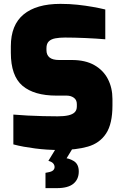

<svg xmlns="http://www.w3.org/2000/svg" viewBox="-20 -769 637 992"><path d="M288 6Q255 6 223.5 4Q192 2 161.5 -2Q131 -6 103 -11Q75 -16 49 -23V-177Q83 -174 122.5 -172Q162 -170 202.5 -169Q243 -168 278 -168Q311 -168 333 -173Q355 -178 366 -189Q377 -200 377 -219V-231Q377 -253 361.5 -264Q346 -275 325 -275H272Q156 -275 96 -326Q36 -377 36 -497V-530Q36 -640 102 -694.5Q168 -749 292 -749Q339 -749 380.5 -744.5Q422 -740 458.5 -733.5Q495 -727 524 -720V-566Q478 -570 420.5 -572.5Q363 -575 316 -575Q288 -575 266 -571Q244 -567 232 -555Q220 -543 220 -520V-510Q220 -485 236 -472Q252 -459 285 -459H351Q421 -459 467.5 -432.5Q514 -406 537.5 -360.5Q561 -315 561 -257V-224Q561 -129 528 -79Q495 -29 434 -11.5Q373 6 288 6ZM215 203V124L230 121Q247 118 254.5 111Q262 104 262 94Q262 84 255 75.5Q248 67 230 62L305 47Q335 47 361 63Q387 79 387 117Q387 157 359.5 180Q332 203 274 203ZM230 62 280 -20H366L316 62Z"/></svg>

Font: Exo Thin Black
Style: Regular
Weight: 900
Version: Version 2.000